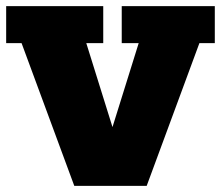

<svg xmlns="http://www.w3.org/2000/svg" viewBox="-20 -603 717 623"><path d="M221 0 50 -463H0V-583H315V-463H260L358 -149H332L430 -463H375V-583H677V-463H627L456 0Z"/></svg>

Font: Rokkitt Black
Style: Regular
Weight: 900
Designer: Vernon Adams
Foundry: Vernon Adams
Version: Version 3.103